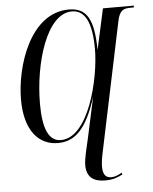

<svg xmlns="http://www.w3.org/2000/svg" viewBox="-62 -775 850 1067"><g transform="rotate(-5 362.5 -242.0)"><path d="M482 240C525 240 553 229 579 215L576 205C557 216 538 225 517 225C485 225 470 206 470 161C470 143 473 117 483 72L631 -634C643 -695 665 -704 706 -704H723L725 -714H552L502 -486C500 -658 462 -724 362 -724C146 -724 54 -434 54 -248C54 -74 132 10 238 10C334 10 399 -53 455 -230L407 -8C395 46 378 108 378 146C378 219 424 240 482 240ZM256 -5C188 -5 157 -77 157 -215C157 -442 237 -712 378 -712C453 -712 488 -637 488 -493C488 -328 411 -5 256 -5Z"/></g></svg>

Font: Noto Serif Display ExtraCondensed Medium
Style: Italic
Weight: 500
Width: 2
Italic angle: -12°
Designer: Monotype Design Team
Foundry: Monotype Imaging Inc.
Version: Version 2.009